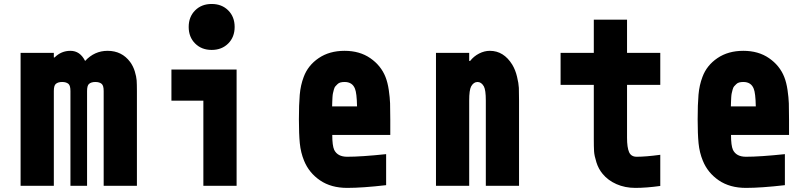

<svg xmlns="http://www.w3.org/2000/svg" viewBox="-20 -932 4040 963"><path d="M333.3 -677.1Q381.5 -677.1 406.9 -626.3Q453.8 -677.1 519.5 -677.1Q591.1 -677.1 632.8 -621.1Q648.4 -599.6 656.2 -573.6Q664.1 -547.5 665.4 -529Q666.7 -510.4 666.7 -475.3V0H500V-475.3Q500 -502.6 490.2 -511.1Q479.2 -520.8 458.3 -520.8Q437.5 -520.8 426.4 -511.1Q416.7 -502.6 416.7 -475.3V0H333.3V-475.3Q333.3 -502.6 323.6 -511.1Q312.5 -520.8 291.7 -520.8Q270.8 -520.8 259.8 -511.1Q250 -502.6 250 -475.3V0H83.3V-666.7H250V-643.9H253.9Q287.1 -677.1 333.3 -677.1Z M1000 0V-427.1H839.8V-583.3H1166.7V0ZM958.7 -879.9Q990.9 -912.1 1041.7 -912.1Q1092.4 -912.1 1124.7 -879.9Q1156.9 -847.7 1156.9 -796.9Q1156.9 -746.1 1124.7 -713.9Q1092.4 -681.6 1041.7 -681.6Q990.9 -681.6 958.7 -713.9Q926.4 -746.1 926.4 -796.9Q926.4 -847.7 958.7 -879.9Z M1708.3 -677.1Q1783.9 -677.1 1837.2 -640.3Q1890.6 -603.5 1913.4 -546.2Q1924.5 -518.2 1930 -480.5Q1935.5 -442.7 1936.5 -413.7Q1937.5 -384.8 1937.5 -333.3V-255.2H1646.5Q1646.5 -201.8 1656.2 -180.3Q1673.2 -145.8 1721.4 -145.8Q1792.3 -145.8 1916.7 -158.9V-3.3Q1798.2 10.4 1721.4 10.4Q1640.6 10.4 1585.3 -27.3Q1529.9 -65.1 1505.2 -125.7Q1488.3 -166.7 1483.7 -213.5Q1479.2 -260.4 1479.2 -333.3Q1479.2 -408.2 1483.4 -456.7Q1487.6 -505.2 1503.3 -546.2Q1524.7 -604.2 1578.5 -640.6Q1632.2 -677.1 1708.3 -677.1ZM1708.3 -520.8Q1697.3 -520.8 1688.2 -518.6Q1679 -516.3 1672.9 -510.1Q1666.7 -503.9 1662.1 -499Q1657.6 -494.1 1654.6 -482.7Q1651.7 -471.4 1650.1 -464.8Q1648.4 -458.3 1647.5 -443Q1646.5 -427.7 1646.5 -421.5Q1646.5 -415.4 1645.8 -398.4H1770.8Q1769.5 -465.5 1760.4 -487Q1747.4 -520.8 1708.3 -520.8Z M2436.8 -677.1Q2506.5 -677.1 2549.5 -607.4Q2565.1 -581.4 2573.2 -547.5Q2581.4 -513.7 2582.4 -491.2Q2583.3 -468.8 2583.3 -427.7V0H2416.7V-427.7Q2416.7 -480.5 2406.9 -498.7Q2394.5 -520.8 2375 -520.8Q2355.5 -520.8 2343.1 -498.7Q2333.3 -480.5 2333.3 -427.7V0H2166.7V-666.7H2333.3V-626.3H2337.9Q2356.1 -649.7 2382.8 -663.4Q2409.5 -677.1 2436.8 -677.1Z M3291.7 0.7Q3222 10.4 3166.7 10.4Q3114.6 10.4 3071.9 -8.5Q3029.3 -27.3 3002.6 -59.9Q2981.8 -84.6 2971.4 -117.8Q2960.9 -151 2959.6 -173.2Q2958.3 -195.3 2958.3 -234.4V-506.5H2791.7V-666.7H2958.3V-833.3H3125V-666.7H3291.7V-506.5H3125V-240.9Q3125 -192.7 3135.1 -169.3Q3145.2 -145.8 3173.2 -145.8Q3219.4 -145.8 3291.7 -155.6Z M3708.3 -677.1Q3783.9 -677.1 3837.2 -640.3Q3890.6 -603.5 3913.4 -546.2Q3924.5 -518.2 3930 -480.5Q3935.5 -442.7 3936.5 -413.7Q3937.5 -384.8 3937.5 -333.3V-255.2H3646.5Q3646.5 -201.8 3656.2 -180.3Q3673.2 -145.8 3721.4 -145.8Q3792.3 -145.8 3916.7 -158.9V-3.3Q3798.2 10.4 3721.4 10.4Q3640.6 10.4 3585.3 -27.3Q3529.9 -65.1 3505.2 -125.7Q3488.3 -166.7 3483.7 -213.5Q3479.2 -260.4 3479.2 -333.3Q3479.2 -408.2 3483.4 -456.7Q3487.6 -505.2 3503.3 -546.2Q3524.7 -604.2 3578.5 -640.6Q3632.2 -677.1 3708.3 -677.1ZM3708.3 -520.8Q3697.3 -520.8 3688.2 -518.6Q3679 -516.3 3672.9 -510.1Q3666.7 -503.9 3662.1 -499Q3657.6 -494.1 3654.6 -482.7Q3651.7 -471.4 3650.1 -464.8Q3648.4 -458.3 3647.5 -443Q3646.5 -427.7 3646.5 -421.5Q3646.5 -415.4 3645.8 -398.4H3770.8Q3769.5 -465.5 3760.4 -487Q3747.4 -520.8 3708.3 -520.8Z"/></svg>

Font: TypoPRO Monoid
Style: Bold
Weight: 700
Width: 4
Monospace: yes
Designer: Andreas Larsen (@larsenwork)
Version: Version 0.61